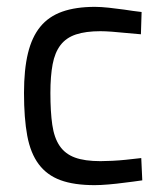

<svg xmlns="http://www.w3.org/2000/svg" viewBox="-20 -530 477 560"><path d="M257 -510Q274 -510 297.5 -507.5Q321 -505 342 -502Q367 -498 393 -495L391 -430Q368 -432 346 -434Q327 -436 307 -437.5Q287 -439 273 -439Q230 -439 201.5 -429.5Q173 -420 156.5 -398.5Q140 -377 133.5 -342.5Q127 -308 127 -259Q127 -204 132.5 -166Q138 -128 154 -104.5Q170 -81 198.5 -70.5Q227 -60 273 -60Q287 -60 307.5 -61Q328 -62 347 -64Q369 -66 392 -69L395 -4Q368 0 342 3Q320 6 296.5 8Q273 10 256 10Q196 10 156.5 -4.5Q117 -19 93 -51Q69 -83 59.5 -134Q50 -185 50 -259Q50 -327 61.5 -374.5Q73 -422 97.5 -452Q122 -482 161.5 -496Q201 -510 257 -510Z"/></svg>

Font: TitilliumText22L 400 wt
Style: 400 wt
Weight: 400
Designer: Campivisivi
Foundry: Campivisivi
Version: 1.000